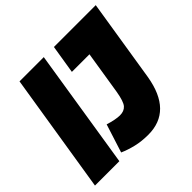

<svg xmlns="http://www.w3.org/2000/svg" viewBox="-188 -874 1058 1058"><g transform="rotate(-45 341.0 -345.0)"><path d="M-12 0 100 -700H289L178 0ZM219 -27 272 -193Q297 -185 320 -180.5Q343 -176 359 -176Q392 -176 409.5 -196Q427 -216 438 -282L478 -533H341L368 -700H694L617 -217Q579 10 394 10Q342 10 298.5 -0.5Q255 -11 219 -27Z"/></g></svg>

Font: Georama Semi Condensed Black
Style: Italic
Weight: 900
Width: 4
Italic angle: -9°
Designer: Jean-Baptiste Levee
Foundry: Production Type
Version: Version 1.000